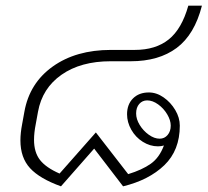

<svg xmlns="http://www.w3.org/2000/svg" viewBox="-20 -646 732 677"><path d="M106 -208Q100 -178 100 -153Q100 -109 121 -82Q142 -55 190 -34L318 -179L432 -32Q481 -47 511.5 -68.5Q542 -90 558 -133Q549 -130 537 -130Q509 -130 483.5 -146Q458 -162 443 -188.5Q428 -215 428 -243Q428 -278 449 -299Q470 -320 505 -320Q532 -320 557 -302.5Q582 -285 598 -258Q614 -231 614 -203Q614 -116 559.5 -63.5Q505 -11 414 11L312 -122L195 11Q120 -16 86 -53Q52 -90 52 -151Q52 -177 58 -208L66 -252Q84 -353 166 -411.5Q248 -470 371 -470H455Q529 -470 575 -507Q621 -544 644 -626H692Q666 -524 603 -477Q540 -430 441 -430H370Q265 -430 197 -382.5Q129 -335 114 -252ZM543 -157Q560 -157 571 -170Q582 -183 582 -203Q582 -222 569.5 -243Q557 -264 537.5 -278Q518 -292 499 -292Q482 -292 471 -279.5Q460 -267 460 -246Q460 -226 472.5 -205.5Q485 -185 504.5 -171Q524 -157 543 -157Z"/></svg>

Font: KoHo Light
Style: Italic
Weight: 300
Italic angle: -10°
Version: Version 1.000; ttfautohint (v1.6)